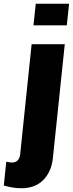

<svg xmlns="http://www.w3.org/2000/svg" viewBox="-72 -813 387 1021"><path d="M-51.8 173.8C-17.6 183.3 13.5 188 41.5 188C90.3 188 129.2 173.4 158 144.3C186.8 115.2 203.8 76.8 209 29.3L272.5 -578.1H96.2L35.2 7.8C31.9 36.8 16.8 51.3 -10.3 51.3C-14.5 51.3 -23.9 49.8 -38.6 46.9ZM106 -678.2H283.2L295.4 -793H118.2Z"/></svg>

Font: Oswald
Style: Heavy
Weight: 800
Designer: Vernon Adams
Foundry: Vernon Adams
Version: 3.0; ttfautohint (v0.95.6-bc232) -l 8 -r 50 -G 200 -x 0 -w "